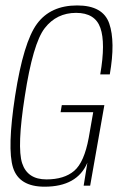

<svg xmlns="http://www.w3.org/2000/svg" viewBox="-20 -700 467 724"><path d="M148 4Q52 4 29.2 -67.8Q6.5 -139.5 37 -338.5Q68.5 -541 119.5 -610.2Q170.5 -679.5 271 -679.5Q368.5 -679.5 392 -611.2Q415.5 -543 394 -419.5H358Q378.5 -538 358.5 -594.8Q338.5 -651.5 267 -651.5Q193.5 -651.5 148.8 -594Q104 -536.5 73.5 -337Q43.5 -145.5 63.5 -84.5Q83.5 -23.5 155 -23.5Q222 -23.5 259.8 -55.8Q297.5 -88 314.5 -180L331.5 -277H208.5L213 -303.5H373.5L320 0H295.5L309.5 -86.5Q271 4 148 4Z"/></svg>

Font: Anybody ExtraLight
Style: Italic
Weight: 200
Italic angle: -10°
Designer: Tyler Finck
Foundry: Etcetera Type Company
Version: Version 1.010; ttfautohint (v1.8.3) -l 8 -r 50 -G 200 -x 14 